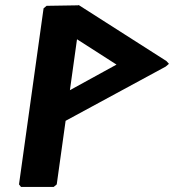

<svg xmlns="http://www.w3.org/2000/svg" viewBox="-20 -733 687 758"><path d="M164 -710 152 -700 55 -5 63 5H192L204 -5L239 -256L634 -470L647 -481L637 -492L294 -711L293 -712H292L290 -713L288 -712ZM440 -478 256 -377 284 -578Z"/></svg>

Font: Hussar Woodtype
Style: UltraObl
Weight: 900
Foundry: Cannot Into Space Fonts
Version: Version 1.07